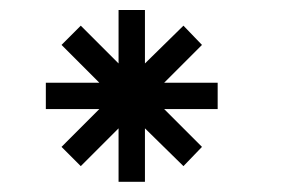

<svg xmlns="http://www.w3.org/2000/svg" viewBox="-20 -807 597 377"><path d="M212.8 -787.4V-682.4L138.6 -756.6L100.8 -718.8L175 -644.6H70V-592.8H175L100.8 -518.6L138.6 -480.8L212.8 -555V-450H264.6V-555L340.2 -480.8L376.6 -518.6L302.4 -592.8H407.4V-644.6H302.4L376.6 -718.8L340.2 -756.6L264.6 -682.4V-787.4Z"/></svg>

Font: Abstante
Style: Regular
Weight: 500
Designer: Valerio Brotto (Silverblur_type)
Version: Version 1.000;Glyphs 3.1.2 (3151)